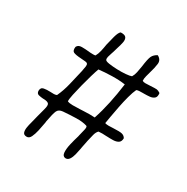

<svg xmlns="http://www.w3.org/2000/svg" viewBox="-156 -938 926 950"><g transform="rotate(30 306.5 -463.0)"><path d="M121 -123Q104 -123 100 -134.5Q96 -146 98.5 -162.5Q101 -179 106 -196Q107 -201 108 -204Q110 -214 116.5 -238Q123 -262 129 -285Q136 -310 130 -318Q124 -326 103 -327Q101 -327 97 -327Q83 -328 71 -331Q59 -334 58 -349Q58 -369 75 -372Q92 -375 110 -374Q111 -374 112 -374Q123 -373 132.5 -373.5Q142 -374 148 -377Q165 -413 175 -455Q185 -497 195 -540Q199 -560 200.5 -570.5Q202 -581 198 -586Q195 -590 186 -591Q177 -592 161 -593Q127 -595 116 -601Q105 -607 108 -629Q115 -644 135.5 -644Q156 -644 175 -642H176Q179 -642 184 -641Q193 -641 201 -640.5Q209 -640 215 -642Q223 -656 227.5 -675.5Q232 -695 235 -715Q240 -738 248 -767Q256 -796 266 -803Q290 -804 297 -794Q304 -784 300.5 -766Q297 -748 290 -727Q288 -721 286.5 -715Q285 -709 283 -703Q282 -699 280.5 -695.5Q279 -692 278 -688Q274 -677 271.5 -666.5Q269 -656 272 -649Q275 -643 295 -640Q315 -637 341 -636Q367 -635 390.5 -637Q414 -639 423 -643Q431 -656 434.5 -673Q438 -690 441 -709Q447 -756 454.5 -771.5Q462 -787 481 -797Q506 -784 502.5 -758.5Q499 -733 491 -707Q487 -692 483 -677.5Q479 -663 480 -650Q486 -646 497.5 -646Q509 -646 522 -647Q553 -649 561.5 -648Q570 -647 582 -639Q585 -618 575 -609.5Q565 -601 549.5 -599.5Q534 -598 518 -598Q516 -598 511 -598Q500 -598 490.5 -597.5Q481 -597 475 -594Q466 -575 457.5 -543.5Q449 -512 442.5 -478.5Q436 -445 431 -417Q426 -389 424 -376Q432 -373 445 -373Q458 -373 471 -374Q508 -376 521 -372.5Q534 -369 541 -357Q541 -338 529.5 -330.5Q518 -323 500 -322.5Q482 -322 464 -323Q463 -323 462 -323H461Q449 -324 437.5 -324Q426 -324 416 -323Q406 -313 401.5 -295.5Q397 -278 392 -256Q391 -250 388.5 -238Q386 -226 384 -216Q382 -206 382 -204Q379 -188 374.5 -169.5Q370 -151 361.5 -138.5Q353 -126 339 -127Q323 -129 321.5 -149.5Q320 -170 326.5 -198Q333 -226 341 -252Q342 -255 342 -256V-257Q347 -276 351.5 -296Q356 -316 349 -318Q324 -326 287 -325Q250 -324 214 -321Q191 -319 183.5 -303Q176 -287 167 -238Q167 -235 166 -229Q162 -205 156.5 -180.5Q151 -156 143 -139.5Q135 -123 121 -123ZM302 -374Q335 -376 365 -374Q381 -422 392.5 -476Q404 -530 412 -590Q379 -595 337 -594Q295 -593 262 -589Q256 -573 247 -542.5Q238 -512 229.5 -478.5Q221 -445 215 -417Q209 -389 210 -377Q221 -372 240.5 -372Q260 -372 280 -373Q286 -373 291.5 -373.5Q297 -374 302 -374Z"/></g></svg>

Font: Yuji Hentaigana Akari
Style: Regular
Weight: 400
Designer: Kataoka Yuji
Foundry: Kinuta Font Factory
Version: Version 3.002